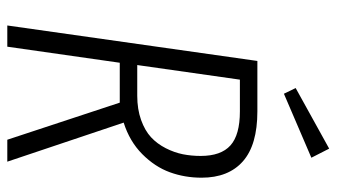

<svg xmlns="http://www.w3.org/2000/svg" viewBox="-218 -704 922 526"><g transform="rotate(90 243.0 -441.0)"><path d="M412.1 -833 236.8 -757.8 221.2 -790 387.2 -881.8ZM466.8 -532.2Q466.8 -486.3 451.9 -445.3Q437 -404.3 402.1 -369.6Q367.2 -335 315.9 -318.8L422.9 0H362.8L261.2 -308.1H151.9L107.9 0H49.8L147 -685.1H285.2Q377 -685.1 421.9 -645.5Q466.8 -606 466.8 -532.2ZM158.2 -356H242.2Q279.3 -356 308.6 -366.5Q337.9 -377 356 -393.8Q374 -410.6 386 -434.1Q397.9 -457.5 402.6 -481Q407.2 -504.4 407.2 -529.8Q407.2 -585.4 378.4 -611.3Q349.6 -637.2 285.2 -637.2H198.2Z"/></g></svg>

Font: Fira Sans Compressed Light
Style: Italic
Weight: 300
Width: 3
Italic angle: -8°
Designer: Carrois Corporate & Edenspiekermann AG
Foundry: Carrois Corporate GbR & Edenspiekermann AG
Version: Version 4.203;PS 004.203;hotconv 1.0.88;makeotf.lib2.5.64775